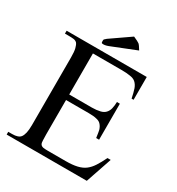

<svg xmlns="http://www.w3.org/2000/svg" viewBox="-193 -940 976 1060"><g transform="rotate(30 295.0 -410.0)"><path d="M199.2 -626V-364.3H343.8Q372.1 -364.3 396.5 -370.1Q416 -375 427.2 -387.2Q438.5 -399.4 442.9 -417Q447.3 -434.6 448.2 -460H466.8V-230.5H448.2Q443.4 -266.6 440.4 -278.3Q434.6 -296.9 423.8 -308.6Q414.1 -320.3 394.5 -324.2Q376 -329.1 343.8 -329.1H199.2V-110.4Q199.2 -85.9 200.2 -72.3Q200.2 -56.6 205.1 -48.8Q210 -41 221.7 -38.1Q233.4 -36.1 253.9 -36.1H366.2Q409.2 -36.1 438.5 -43Q467.8 -49.8 487.8 -64.9Q507.8 -80.1 523.9 -105Q540 -129.9 557.6 -166H578.1L521.5 0H10.7V-17.6H34.2Q55.7 -17.6 66.4 -21.5Q81.1 -25.4 88.9 -36.1Q96.7 -46.9 101.1 -65.9Q105.5 -85 105.5 -117.2V-546.9Q105.5 -583 100.6 -602.5Q95.7 -622.1 87.9 -631.8Q79.1 -640.6 65.4 -642.1Q51.8 -643.6 34.2 -643.6H10.7V-662.1H521.5V-516.6H508.8Q502 -550.8 494.1 -574.2Q486.3 -595.7 471.7 -608.4Q459 -619.1 436.5 -622.1Q415 -626 380.9 -626ZM349.6 -820.3Q380.9 -806.6 388.7 -800.3Q396.5 -793.9 412.1 -767.6L267.6 -710Q240.2 -698.2 225.6 -698.2Q214.8 -698.2 212.9 -700.2Q210.9 -702.1 210.9 -712.9Q210.9 -720.7 212.9 -723.1Q214.8 -725.6 225.6 -734.4Z"/></g></svg>

Font: Menaion Unicode
Style: Regular
Weight: 400
Designer: Aleksandr Andreev
Foundry: Ponomar Technologies, Inc.
Version: 2.0